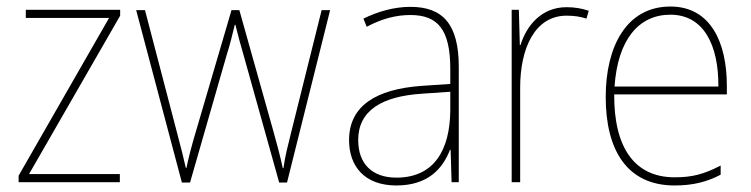

<svg xmlns="http://www.w3.org/2000/svg" viewBox="-20 -558 2301 588"><path d="M347 0V-25H69L348 -510V-528H59V-503H314L37 -20V0Z M726 -389 835 1H859L991 -527H965L872 -154C860 -105 854 -84 848 -43H846C839 -76 830 -111 817 -157L713 -527H689L581 -159C565 -106 557 -72 551 -44H549C542 -76 535 -103 521 -156L424 -527H397L537 1H562L674 -389C684 -420 691 -449 699 -482H701C709 -449 716 -423 726 -389Z M1237 -537C1187 -537 1138 -523 1093 -501L1103 -476C1152 -502 1195 -512 1237 -512C1321 -512 1359 -467 1359 -347V-301L1271 -295C1132 -285 1049 -234 1049 -129C1049 -49 1096 10 1194 10C1291 10 1336 -42 1358 -99H1360L1363 0H1385V-353C1385 -483 1337 -537 1237 -537ZM1272 -271 1359 -277V-220C1358 -98 1309 -14 1194 -14C1119 -14 1077 -57 1077 -129C1077 -220 1150 -263 1272 -271Z M1715 -536C1637 -536 1592 -478 1574 -420H1572L1569 -528H1547V0H1573V-290C1573 -410 1618 -510 1715 -510C1739 -510 1758 -507 1776 -501L1783 -525C1763 -532 1740 -536 1715 -536Z M2033 -538C1899 -538 1835 -416 1835 -261C1835 -100 1899 10 2046 10C2102 10 2145 -1 2187 -23V-51C2135 -24 2099 -15 2046 -15C1924 -15 1860 -105 1861 -269H2206V-295C2206 -427 2157 -538 2033 -538ZM2033 -513C2135 -513 2181 -420 2180 -293H1862C1872 -438 1937 -513 2033 -513Z"/></svg>

Font: Noto Sans Arabic SemCond Thin
Style: Regular
Weight: 100
Width: 4
Designer: Monotype Design Team, Nadine Chahine, Nizar Qandah and Khaled Hosny
Foundry: Monotype Imaging Inc.
Version: Version 2.012